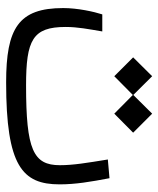

<svg xmlns="http://www.w3.org/2000/svg" viewBox="35 -549 516 626"><g transform="rotate(90 293.0 -236.0)"><path d="M248.5 2C521.5 2 581.1 -50.8 581.1 -172.4C581.1 -223.6 572.8 -273.4 561 -335L500 -329.6C511.2 -260.3 518.6 -216.8 518.6 -173.3C518.6 -86.4 468.3 -63 258.3 -63C110.4 -63 67.9 -84.5 67.9 -191.9C67.9 -231.9 75.2 -267.6 82.5 -311.5H26.9C18.1 -284.2 6.3 -231.4 6.3 -184.1C6.3 -38.1 72.3 2 248.5 2ZM350.6 -350.6 412.6 -412.1 350.6 -474.1 289.6 -412.6 228.5 -474.1 167 -412.1 228.5 -350.6 289.6 -411.1Z"/></g></svg>

Font: Cascadia Mono Light
Style: Regular
Weight: 300
Monospace: yes
Designer: Aaron Bell
Foundry: Saja Typeworks
Version: Version 2404.023